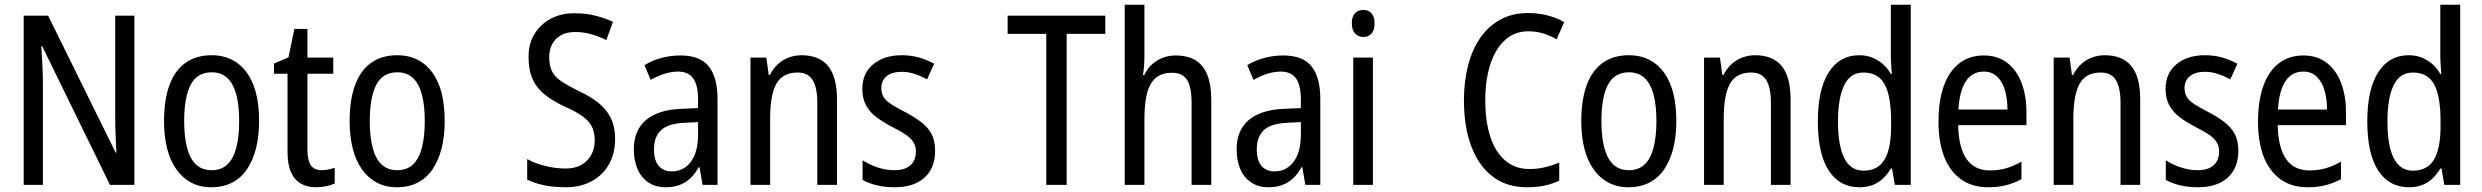

<svg xmlns="http://www.w3.org/2000/svg" viewBox="-20 -780 10469 810"><path d="M547 0H444L158 -585H154Q156 -559 157.5 -532Q159 -505 160 -478.5Q161 -452 161 -426V0H80V-714H183L468 -136H471Q470 -161 468.5 -188.5Q467 -216 466.5 -243.5Q466 -271 466 -293V-714H547Z M1073 -269Q1073 -205 1060 -154Q1047 -103 1022 -66Q997 -29 959 -9.5Q921 10 871 10Q824 10 787 -9.5Q750 -29 724 -65.5Q698 -102 685 -153.5Q672 -205 672 -269Q672 -358 694.5 -420Q717 -482 762 -514.5Q807 -547 873 -547Q935 -547 980 -515Q1025 -483 1049 -421.5Q1073 -360 1073 -269ZM757 -269Q757 -202 769.5 -155.5Q782 -109 807.5 -85.5Q833 -62 873 -62Q913 -62 938.5 -85.5Q964 -109 976.5 -155.5Q989 -202 989 -269Q989 -337 976.5 -382.5Q964 -428 938.5 -451.5Q913 -475 873 -475Q812 -475 784.5 -422.5Q757 -370 757 -269Z M1336 -62Q1350 -62 1365 -65Q1380 -68 1392 -72V-6Q1377 1 1356.5 5.5Q1336 10 1313 10Q1276 10 1249 -5.5Q1222 -21 1207.5 -54Q1193 -87 1193 -140V-469H1136V-512L1197 -538L1222 -658H1277V-537H1386V-469H1277V-147Q1277 -105 1291 -83.5Q1305 -62 1336 -62Z M1856 -269Q1856 -205 1843 -154Q1830 -103 1805 -66Q1780 -29 1742 -9.5Q1704 10 1654 10Q1607 10 1570 -9.5Q1533 -29 1507 -65.5Q1481 -102 1468 -153.5Q1455 -205 1455 -269Q1455 -358 1477.5 -420Q1500 -482 1545 -514.5Q1590 -547 1656 -547Q1718 -547 1763 -515Q1808 -483 1832 -421.5Q1856 -360 1856 -269ZM1540 -269Q1540 -202 1552.5 -155.5Q1565 -109 1590.5 -85.5Q1616 -62 1656 -62Q1696 -62 1721.5 -85.5Q1747 -109 1759.5 -155.5Q1772 -202 1772 -269Q1772 -337 1759.5 -382.5Q1747 -428 1721.5 -451.5Q1696 -475 1656 -475Q1595 -475 1567.5 -422.5Q1540 -370 1540 -269Z M2575 -195Q2575 -133 2549.5 -87.5Q2524 -42 2477 -16Q2430 10 2367 10Q2335 10 2305.5 6.5Q2276 3 2250.5 -4.5Q2225 -12 2204 -22V-109Q2238 -90 2281.5 -79.5Q2325 -69 2366 -69Q2406 -69 2433 -84.5Q2460 -100 2474.5 -127Q2489 -154 2489 -187Q2489 -222 2477 -246Q2465 -270 2437 -290Q2409 -310 2361 -331Q2325 -348 2297 -367Q2269 -386 2249.5 -409.5Q2230 -433 2220 -464.5Q2210 -496 2210 -538Q2209 -594 2234.5 -636Q2260 -678 2304.5 -701.5Q2349 -725 2406 -724Q2453 -724 2493.5 -713.5Q2534 -703 2566 -688L2538 -611Q2506 -627 2473 -636Q2440 -645 2407 -645Q2371 -645 2347 -631.5Q2323 -618 2310 -594.5Q2297 -571 2297 -540Q2297 -504 2308.5 -480Q2320 -456 2347.5 -437.5Q2375 -419 2421 -396Q2472 -373 2506.5 -344.5Q2541 -316 2558 -279.5Q2575 -243 2575 -195Z M2851 -546Q2934 -546 2970.5 -499.5Q3007 -453 3007 -363V0H2944L2931 -75H2928Q2912 -46 2892 -27.5Q2872 -9 2846.5 0.5Q2821 10 2788 10Q2745 10 2714.5 -11Q2684 -32 2669 -68Q2654 -104 2654 -150Q2654 -230 2705 -273.5Q2756 -317 2855 -321L2925 -324V-359Q2925 -422 2904 -450Q2883 -478 2841 -478Q2813 -478 2784 -469Q2755 -460 2725 -443L2699 -505Q2731 -525 2770 -535.5Q2809 -546 2851 -546ZM2868 -262Q2799 -259 2769 -231Q2739 -203 2739 -151Q2739 -103 2759 -80Q2779 -57 2814 -57Q2864 -57 2894.5 -97.5Q2925 -138 2925 -213V-265Z M3361 -547Q3436 -547 3473.5 -501.5Q3511 -456 3511 -360V0H3428V-347Q3428 -410 3408.5 -442Q3389 -474 3345 -474Q3282 -474 3255.5 -427Q3229 -380 3229 -279V0H3146V-537H3213L3223 -464H3228Q3242 -491 3262 -509.5Q3282 -528 3308 -537.5Q3334 -547 3361 -547Z M3925 -145Q3925 -95 3904.5 -60.5Q3884 -26 3846 -8Q3808 10 3754 10Q3712 10 3678 1.5Q3644 -7 3619 -21V-104Q3644 -87 3680 -74.5Q3716 -62 3753 -62Q3798 -62 3821 -83Q3844 -104 3844 -141Q3844 -161 3835 -177.5Q3826 -194 3804.5 -209.5Q3783 -225 3747 -243Q3708 -263 3679 -284.5Q3650 -306 3634 -335Q3618 -364 3618 -405Q3618 -471 3664 -509Q3710 -547 3784 -547Q3823 -547 3856.5 -537.5Q3890 -528 3921 -511L3891 -445Q3866 -459 3839 -468Q3812 -477 3783 -477Q3743 -477 3720.5 -458.5Q3698 -440 3698 -408Q3698 -387 3707.5 -371Q3717 -355 3739.5 -340.5Q3762 -326 3799 -307Q3837 -287 3865.5 -265.5Q3894 -244 3909.5 -215.5Q3925 -187 3925 -145Z M4480 0H4394V-637H4231V-714H4643V-637H4480Z M4808 -543Q4808 -522 4806.5 -502Q4805 -482 4802 -464H4808Q4820 -491 4840.5 -509Q4861 -527 4886 -536.5Q4911 -546 4939 -546Q4991 -546 5024 -525.5Q5057 -505 5073.5 -463.5Q5090 -422 5090 -360V0H5007V-347Q5007 -414 4987.5 -443.5Q4968 -473 4924 -473Q4882 -473 4856.5 -452Q4831 -431 4819.5 -387.5Q4808 -344 4808 -278V0H4725V-760H4808Z M5394 -546Q5477 -546 5513.5 -499.5Q5550 -453 5550 -363V0H5487L5474 -75H5471Q5455 -46 5435 -27.5Q5415 -9 5389.5 0.5Q5364 10 5331 10Q5288 10 5257.5 -11Q5227 -32 5212 -68Q5197 -104 5197 -150Q5197 -230 5248 -273.5Q5299 -317 5398 -321L5468 -324V-359Q5468 -422 5447 -450Q5426 -478 5384 -478Q5356 -478 5327 -469Q5298 -460 5268 -443L5242 -505Q5274 -525 5313 -535.5Q5352 -546 5394 -546ZM5411 -262Q5342 -259 5312 -231Q5282 -203 5282 -151Q5282 -103 5302 -80Q5322 -57 5357 -57Q5407 -57 5437.5 -97.5Q5468 -138 5468 -213V-265Z M5772 -537V0H5689V-537ZM5732 -738Q5754 -738 5766.5 -723.5Q5779 -709 5779 -681Q5779 -654 5766.5 -639Q5754 -624 5732 -624Q5710 -624 5696.5 -639Q5683 -654 5683 -681Q5683 -710 5696 -724Q5709 -738 5732 -738Z M6428 -648Q6382 -648 6348 -625.5Q6314 -603 6291 -563Q6268 -523 6257 -470.5Q6246 -418 6246 -357Q6246 -268 6267.5 -202.5Q6289 -137 6331 -102Q6373 -67 6431 -67Q6467 -67 6498 -74.5Q6529 -82 6558 -94V-18Q6529 -4 6496 3Q6463 10 6421 10Q6337 10 6278 -34.5Q6219 -79 6187.5 -161.5Q6156 -244 6156 -358Q6156 -435 6173 -502Q6190 -569 6224 -619Q6258 -669 6309 -697Q6360 -725 6426 -725Q6468 -725 6506.5 -715.5Q6545 -706 6579 -687L6547 -614Q6522 -629 6492 -638.5Q6462 -648 6428 -648Z M7052 -269Q7052 -205 7039 -154Q7026 -103 7001 -66Q6976 -29 6938 -9.5Q6900 10 6850 10Q6803 10 6766 -9.5Q6729 -29 6703 -65.5Q6677 -102 6664 -153.5Q6651 -205 6651 -269Q6651 -358 6673.5 -420Q6696 -482 6741 -514.5Q6786 -547 6852 -547Q6914 -547 6959 -515Q7004 -483 7028 -421.5Q7052 -360 7052 -269ZM6736 -269Q6736 -202 6748.5 -155.5Q6761 -109 6786.5 -85.5Q6812 -62 6852 -62Q6892 -62 6917.5 -85.5Q6943 -109 6955.5 -155.5Q6968 -202 6968 -269Q6968 -337 6955.5 -382.5Q6943 -428 6917.5 -451.5Q6892 -475 6852 -475Q6791 -475 6763.5 -422.5Q6736 -370 6736 -269Z M7384 -547Q7459 -547 7496.5 -501.5Q7534 -456 7534 -360V0H7451V-347Q7451 -410 7431.5 -442Q7412 -474 7368 -474Q7305 -474 7278.5 -427Q7252 -380 7252 -279V0H7169V-537H7236L7246 -464H7251Q7265 -491 7285 -509.5Q7305 -528 7331 -537.5Q7357 -547 7384 -547Z M7825 10Q7741 10 7695 -60.5Q7649 -131 7649 -268Q7649 -403 7695 -475Q7741 -547 7823 -547Q7853 -547 7877.5 -537.5Q7902 -528 7922.5 -510.5Q7943 -493 7957 -468H7961Q7960 -488 7958.5 -507.5Q7957 -527 7957 -543V-760H8041V0H7974L7962 -69H7957Q7943 -45 7924 -27Q7905 -9 7880.5 0.5Q7856 10 7825 10ZM7842 -60Q7902 -60 7930 -106Q7958 -152 7958 -246V-272Q7958 -374 7931 -424Q7904 -474 7841 -474Q7786 -474 7760 -420Q7734 -366 7734 -267Q7734 -166 7760.5 -113Q7787 -60 7842 -60Z M8349 -546Q8408 -546 8448 -515Q8488 -484 8508.5 -430Q8529 -376 8529 -308V-252H8241Q8243 -157 8276.5 -109Q8310 -61 8375 -61Q8411 -61 8443 -70Q8475 -79 8508 -98V-24Q8476 -7 8442.5 1.5Q8409 10 8368 10Q8298 10 8251 -25Q8204 -60 8181 -121.5Q8158 -183 8158 -265Q8158 -355 8180.5 -417.5Q8203 -480 8246 -513Q8289 -546 8349 -546ZM8349 -478Q8301 -478 8274 -438Q8247 -398 8242 -318H8449Q8449 -363 8438.5 -399Q8428 -435 8405.5 -456.5Q8383 -478 8349 -478Z M8859 -547Q8934 -547 8971.5 -501.5Q9009 -456 9009 -360V0H8926V-347Q8926 -410 8906.5 -442Q8887 -474 8843 -474Q8780 -474 8753.5 -427Q8727 -380 8727 -279V0H8644V-537H8711L8721 -464H8726Q8740 -491 8760 -509.5Q8780 -528 8806 -537.5Q8832 -547 8859 -547Z M9423 -145Q9423 -95 9402.5 -60.5Q9382 -26 9344 -8Q9306 10 9252 10Q9210 10 9176 1.5Q9142 -7 9117 -21V-104Q9142 -87 9178 -74.5Q9214 -62 9251 -62Q9296 -62 9319 -83Q9342 -104 9342 -141Q9342 -161 9333 -177.5Q9324 -194 9302.5 -209.5Q9281 -225 9245 -243Q9206 -263 9177 -284.5Q9148 -306 9132 -335Q9116 -364 9116 -405Q9116 -471 9162 -509Q9208 -547 9282 -547Q9321 -547 9354.5 -537.5Q9388 -528 9419 -511L9389 -445Q9364 -459 9337 -468Q9310 -477 9281 -477Q9241 -477 9218.5 -458.5Q9196 -440 9196 -408Q9196 -387 9205.5 -371Q9215 -355 9237.5 -340.5Q9260 -326 9297 -307Q9335 -287 9363.5 -265.5Q9392 -244 9407.5 -215.5Q9423 -187 9423 -145Z M9697 -546Q9756 -546 9796 -515Q9836 -484 9856.5 -430Q9877 -376 9877 -308V-252H9589Q9591 -157 9624.5 -109Q9658 -61 9723 -61Q9759 -61 9791 -70Q9823 -79 9856 -98V-24Q9824 -7 9790.5 1.5Q9757 10 9716 10Q9646 10 9599 -25Q9552 -60 9529 -121.5Q9506 -183 9506 -265Q9506 -355 9528.5 -417.5Q9551 -480 9594 -513Q9637 -546 9697 -546ZM9697 -478Q9649 -478 9622 -438Q9595 -398 9590 -318H9797Q9797 -363 9786.5 -399Q9776 -435 9753.5 -456.5Q9731 -478 9697 -478Z M10143 10Q10059 10 10013 -60.5Q9967 -131 9967 -268Q9967 -403 10013 -475Q10059 -547 10141 -547Q10171 -547 10195.5 -537.5Q10220 -528 10240.5 -510.5Q10261 -493 10275 -468H10279Q10278 -488 10276.5 -507.5Q10275 -527 10275 -543V-760H10359V0H10292L10280 -69H10275Q10261 -45 10242 -27Q10223 -9 10198.5 0.5Q10174 10 10143 10ZM10160 -60Q10220 -60 10248 -106Q10276 -152 10276 -246V-272Q10276 -374 10249 -424Q10222 -474 10159 -474Q10104 -474 10078 -420Q10052 -366 10052 -267Q10052 -166 10078.5 -113Q10105 -60 10160 -60Z"/></svg>

Font: Noto Sans Thai Condensed
Style: Regular
Weight: 400
Width: 3
Designer: Monotype Design Team
Foundry: Monotype Imaging Inc.
Version: Version 2.002